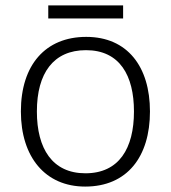

<svg xmlns="http://www.w3.org/2000/svg" viewBox="-20 -678 630 708"><path d="M434 -658H158V-610H434ZM533 -267C533 -432 450 -542 298 -542C148 -542 57 -439 57 -267C57 -99 147 10 294 10C449 10 533 -100 533 -267ZM116 -267C116 -408 177 -493 297 -493C422 -493 474 -399 474 -267C474 -131 419 -39 295 -39C173 -39 116 -130 116 -267Z"/></svg>

Font: Noto Sans Malayalam Light
Style: Regular
Weight: 300
Designer: Jelle Bosma - Monotype Design Team
Foundry: Monotype Imaging Inc.
Version: Version 2.104